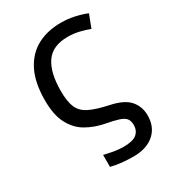

<svg xmlns="http://www.w3.org/2000/svg" viewBox="-183 -644 849 947"><g transform="rotate(-30 242.0 -170.5)"><path d="M297 205Q264 205 232.5 202Q201 199 169 191V123Q199 130 224.5 134.5Q250 139 278 139Q331 139 352.5 120.5Q374 102 374 71Q374 47 363.5 33.5Q353 20 326.5 11.5Q300 3 252 -6Q197 -17 152.5 -43Q108 -69 81.5 -119.5Q55 -170 55 -253Q55 -354 88 -419Q121 -484 179 -515Q237 -546 313 -546Q353 -546 391.5 -537.5Q430 -529 458 -517L430 -444Q404 -454 373 -461.5Q342 -469 309 -469Q222 -469 184 -414Q146 -359 146 -254Q146 -195 160 -161Q174 -127 211.5 -108Q249 -89 319 -74Q396 -58 426.5 -22Q457 14 457 63Q457 130 413.5 167.5Q370 205 297 205Z"/></g></svg>

Font: TSCustom
Style: Regular
Weight: 400
Designer: Monotype Design Team
Foundry: Monotype Imaging Inc.
Version: Version 2.004; ttfautohint (v1.8.3) -l 8 -r 50 -G 200 -x 14 